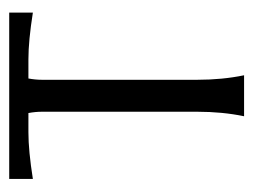

<svg xmlns="http://www.w3.org/2000/svg" viewBox="-84 -444 529 400"><g transform="rotate(-90 180.0 -244.5)"><path d="M353.3 -440Q294.7 -449.3 256 -449.3H216Q213.3 -434.7 213.3 -421.3V-97.3Q213.3 -45.3 222.7 0H137.3Q146.7 -45.3 146.7 -97.3V-421.3Q146.7 -434.7 144 -449.3H104Q65.3 -449.3 6.7 -440V-489.3H353.3Z"/></g></svg>

Font: Tenali Ramakrishna
Style: Regular
Weight: 400
Designer: Appaji Ambarisha Darbha
Foundry: Andhrapradesh Society for Knowledge Networks
Version: Version 1.0.5; ttfautohint (v1.2.25-373a) -l 7 -r 28 -G 50 -